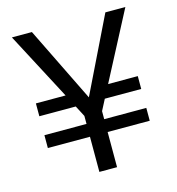

<svg xmlns="http://www.w3.org/2000/svg" viewBox="-105 -790 811 881"><g transform="rotate(-15 300.5 -350.0)"><path d="M259 0V-167H59V-228H259V-266L232 -318H59V-379H200L31 -700H126L301 -343L475 -700H570L402 -379H543V-318H370L343 -266V-228H543V-167H343V0Z"/></g></svg>

Font: Rethink Sans
Style: Regular
Weight: 400
Designer: The Rethink Sans project authors (Hans Thiessen). DM Sans designed by Colophon Foundry.
Foundry: Rethink Communications LLC
Version: Version 1.001